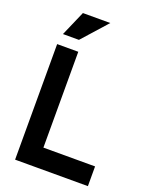

<svg xmlns="http://www.w3.org/2000/svg" viewBox="-166 -1005 863 1093"><g transform="rotate(20 265.0 -458.0)"><path d="M141.8 -916.2H307.8L172.8 -765H76ZM64.5 -700H192.5V0H64.5ZM84.5 -119.5H505.5V0H84.5Z"/></g></svg>

Font: Haskoy
Style: Regular
Weight: 400
Designer: Ertekin Erdin
Foundry: Ertekin Erdin
Version: Version 1.500